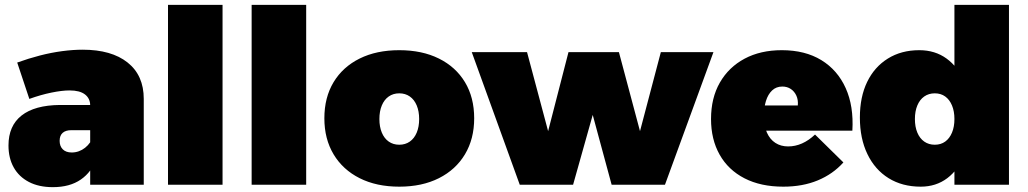

<svg xmlns="http://www.w3.org/2000/svg" viewBox="-20 -762 4242 792"><path d="M274 -225Q251 -225 238.5 -214Q226 -203 226 -181Q226 -159 239 -146Q252 -133 276 -133Q291 -133 305 -138Q319 -143 331 -152.5Q343 -162 352 -175L378 -109Q359 -53 313.5 -21.5Q268 10 198 10Q140 10 99 -11.5Q58 -33 36.5 -71.5Q15 -110 15 -162Q15 -243 69 -285.5Q123 -328 227 -329H371V-225ZM352 -327Q352 -356 330.5 -372.5Q309 -389 267 -389Q236 -389 192 -380Q148 -371 101 -354L51 -504Q98 -521 144.5 -533Q191 -545 236 -551Q281 -557 321 -557Q440 -557 506.5 -504Q573 -451 573 -354V0H352Z M673 -742H898V0H673Z M1018 -742H1243V0H1018Z M1627 -555Q1721 -555 1790.5 -520.5Q1860 -486 1898 -423Q1936 -360 1936 -274Q1936 -189 1898 -125.5Q1860 -62 1790.5 -27Q1721 8 1627 8Q1533 8 1463.5 -27Q1394 -62 1356 -125.5Q1318 -189 1318 -274Q1318 -360 1356 -423Q1394 -486 1463.5 -520.5Q1533 -555 1627 -555ZM1627 -377Q1602 -377 1583.5 -364Q1565 -351 1555 -327Q1545 -303 1545 -271Q1545 -239 1555 -215Q1565 -191 1583.5 -178Q1602 -165 1627 -165Q1652 -165 1670.5 -178Q1689 -191 1699 -215Q1709 -239 1709 -271Q1709 -303 1699 -327Q1689 -351 1670.5 -364Q1652 -377 1627 -377Z M1926 -547H2154L2241 -221L2325 -547H2533L2620 -221L2706 -547H2923L2723 0H2503L2425 -288L2344 0H2124Z M3271 -327Q3273 -350 3265 -367.5Q3257 -385 3242 -395Q3227 -405 3207 -405Q3182 -405 3165 -389Q3148 -373 3139.5 -345.5Q3131 -318 3131 -284Q3131 -243 3143.5 -215Q3156 -187 3178.5 -172.5Q3201 -158 3231 -158Q3290 -158 3342 -207L3459 -92Q3416 -44 3353.5 -18Q3291 8 3211 8Q3118 8 3051 -26.5Q2984 -61 2948.5 -124Q2913 -187 2913 -271Q2913 -358 2949.5 -421.5Q2986 -485 3051.5 -520Q3117 -555 3205 -555Q3301 -555 3368 -514Q3435 -473 3468.5 -398.5Q3502 -324 3496 -223H3102V-327Z M3772 -555Q3837 -555 3884.5 -520.5Q3932 -486 3958.5 -423.5Q3985 -361 3985 -276Q3985 -190 3959.5 -126Q3934 -62 3887.5 -27Q3841 8 3778 8Q3702 8 3645.5 -27Q3589 -62 3558 -126.5Q3527 -191 3527 -277Q3527 -362 3557 -424Q3587 -486 3642.5 -520.5Q3698 -555 3772 -555ZM3836 -377Q3811 -377 3792.5 -364Q3774 -351 3764 -327Q3754 -303 3754 -271Q3754 -239 3764 -215Q3774 -191 3792.5 -178Q3811 -165 3836 -165Q3861 -165 3879 -178Q3897 -191 3907 -215Q3917 -239 3917 -271Q3917 -303 3907 -327Q3897 -351 3879 -364Q3861 -377 3836 -377ZM3917 -742H4142V0H3917Z"/></svg>

Font: Alexandria Black
Style: Regular
Weight: 900
Designer: Mohamed Gaber
Foundry: Kief Type Foundry
Version: Version 5.100